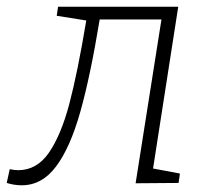

<svg xmlns="http://www.w3.org/2000/svg" viewBox="-60 -545 624 572"><path d="M396 -43 476 -28 472 0 344 1 421 -487H237Q209 -317 179 -211Q149 -105 107 -49Q65 7 5 7Q-18 7 -40 0L-31 -41Q-17 -38 -6 -38Q50 -38 86 -90.5Q122 -143 146.5 -235.5Q171 -328 197 -484L109 -498L113 -525H471Z"/></svg>

Font: Bitter Pro Light
Style: Italic
Weight: 300
Italic angle: -9°
Designer: Sol Matas, and Bitter project Authors
Foundry: Sol Matas
Version: Version 1.010